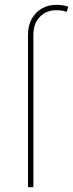

<svg xmlns="http://www.w3.org/2000/svg" viewBox="-20 -780 305 800"><path d="M96.7 0V-634.8Q96.7 -673.3 112.1 -701.2Q127.4 -729 153.8 -744.4Q180.2 -759.8 213.9 -759.8Q229.5 -759.8 242.2 -757.8Q254.9 -755.9 264.6 -752L257.8 -730.5Q249 -733.9 238 -735.6Q227.1 -737.3 213.9 -737.3Q173.3 -737.3 146.2 -710Q119.1 -682.6 119.1 -634.8V0Z"/></svg>

Font: Inter Thin
Style: Regular
Weight: 250
Designer: Rasmus Andersson
Foundry: rsms
Version: Version 4.001;git-66647c0bb